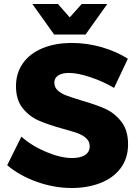

<svg xmlns="http://www.w3.org/2000/svg" viewBox="-20 -930 686 961"><path d="M325 -565Q291 -565 271.5 -552.5Q252 -540 252 -516Q252 -493 269 -477.5Q286 -462 311 -452.5Q336 -443 385 -428Q458 -407 505.5 -386Q553 -365 587 -321.5Q621 -278 621 -208Q621 -138 584 -88.5Q547 -39 482.5 -14Q418 11 339 11Q252 11 165.5 -19.5Q79 -50 16 -103L87 -246Q140 -199 212.5 -169Q285 -139 341 -139Q382 -139 405.5 -154Q429 -169 429 -198Q429 -222 411.5 -238Q394 -254 367.5 -263.5Q341 -273 293 -286Q221 -306 174 -326.5Q127 -347 93.5 -388.5Q60 -430 60 -499Q60 -564 94.5 -613Q129 -662 192.5 -688.5Q256 -715 340 -715Q416 -715 490 -693.5Q564 -672 620 -636L551 -490Q495 -523 431.5 -544Q368 -565 325 -565ZM389 -910H517L408 -757H251L142 -910H270L329 -843Z"/></svg>

Font: Gontserrat
Style: Bold
Weight: 700
Designer: Julieta Ulanovsky
Foundry: Julieta Ulanovsky
Version: Version 6.001